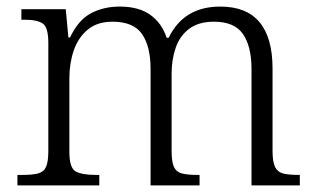

<svg xmlns="http://www.w3.org/2000/svg" viewBox="-20 -564 960 584"><path d="M33 0V-32H50Q79 -32 96 -36.5Q113 -41 120 -56.5Q127 -72 127 -105V-433Q127 -481 110 -492.5Q93 -504 55 -504H45V-536H180L188 -450H193Q218 -503 256.5 -523.5Q295 -544 344 -544Q402 -544 437 -519Q472 -494 487 -449H493Q539 -544 650 -544Q809 -544 809 -355V-105Q809 -72 816.5 -56.5Q824 -41 840.5 -36.5Q857 -32 886 -32H892V0H745V-354Q745 -423 719 -460.5Q693 -498 631 -498Q584 -498 555.5 -476.5Q527 -455 514.5 -419Q502 -383 502 -340V-105Q502 -72 509 -56.5Q516 -41 533 -36.5Q550 -32 579 -32H587V0H438V-354Q438 -423 412 -460.5Q386 -498 322 -498Q276 -498 247 -474Q218 -450 204.5 -411Q191 -372 191 -326V-102Q191 -54 209.5 -43Q228 -32 271 -32H282V0Z"/></svg>

Font: Noto Serif Gurmukhi Light
Style: Regular
Weight: 300
Designer: Vaibhav Singh and the Monotype Design Team
Foundry: Monotype Imaging Inc.
Version: Version 2.004; ttfautohint (v1.8.4.7-5d5b)